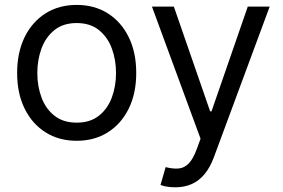

<svg xmlns="http://www.w3.org/2000/svg" viewBox="-20 -573 1174 797"><path d="M298.3 11.4Q224.4 11.4 168.9 -23.8Q113.3 -58.9 82.2 -122.2Q51.1 -185.4 51.1 -269.9Q51.1 -355.1 82.2 -418.7Q113.3 -482.2 168.9 -517.4Q224.4 -552.6 298.3 -552.6Q372.2 -552.6 427.7 -517.4Q483.3 -482.2 514.4 -418.7Q545.5 -355.1 545.5 -269.9Q545.5 -185.4 514.4 -122.2Q483.3 -58.9 427.7 -23.8Q372.2 11.4 298.3 11.4ZM298.3 -63.9Q354.4 -63.9 390.6 -92.7Q426.8 -121.4 444.2 -168.3Q461.6 -215.2 461.6 -269.9Q461.6 -324.6 444.2 -371.8Q426.8 -419 390.6 -448.2Q354.4 -477.3 298.3 -477.3Q242.2 -477.3 206 -448.2Q169.7 -419 152.3 -371.8Q134.9 -324.6 134.9 -269.9Q134.9 -215.2 152.3 -168.3Q169.7 -121.4 206 -92.7Q242.2 -63.9 298.3 -63.9ZM707.4 204.5Q686.1 204.5 669.4 201.2Q652.7 197.8 646.3 194.6L667.6 120.7Q698.2 128.6 721.6 126.4Q745 124.3 763.3 105.6Q781.6 87 796.9 45.5L812.5 2.8L610.8 -545.5H701.7L852.3 -110.8H858L1008.5 -545.5H1099.4L867.9 79.5Q852.3 121.8 829.2 149.7Q806.1 177.6 775.7 191.1Q745.4 204.5 707.4 204.5Z"/></svg>

Font: InterMG
Style: Regular
Weight: 400
Designer: Rasmus Andersson
Foundry: rsms
Version: Version 3.019;December 26, 2023;FontCreator 15.0.0.2955 64-b